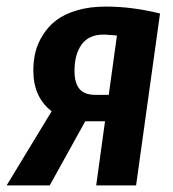

<svg xmlns="http://www.w3.org/2000/svg" viewBox="-46 -563 526 583"><path d="M274.9 -543Q356 -543 439.9 -522L367.2 0H246.1L272.9 -194.8H212.9L105 0H-25.9L110.8 -225.1Q55.2 -268.1 55.2 -349.1Q55.2 -377.9 61.5 -404.3Q67.9 -430.7 84 -456.5Q100.1 -482.4 124.5 -501.2Q148.9 -520 187.5 -531.5Q226.1 -543 274.9 -543ZM269 -458Q223.6 -458 201.9 -428Q180.2 -397.9 180.2 -348.1Q180.2 -310.5 195.6 -292.7Q210.9 -274.9 244.1 -274.9H284.2L309.1 -455.1Q275.4 -458 269 -458Z"/></svg>

Font: Fira Sans Compressed Medium
Style: Italic
Weight: 500
Width: 3
Italic angle: -8°
Designer: Carrois Corporate & Edenspiekermann AG
Foundry: Carrois Corporate GbR & Edenspiekermann AG
Version: Version 4.203;PS 004.203;hotconv 1.0.88;makeotf.lib2.5.64775